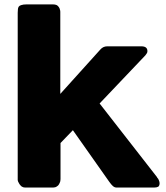

<svg xmlns="http://www.w3.org/2000/svg" viewBox="-20 -843 746 863"><path d="M59.6 -785.2Q59.6 -793.9 60.5 -800.8Q60.5 -807.6 64.5 -813.5Q68.4 -818.4 76.2 -820.3Q85 -823.2 98.6 -823.2Q138.7 -823.2 218.8 -823.2Q227.5 -823.2 234.4 -820.3Q240.2 -817.4 244.1 -811.5Q248 -806.6 249 -800.8Q251 -795.9 251 -790Q251 -667 251 -420.9Q295.9 -470.7 430.7 -620.1Q443.4 -634.8 461.9 -634.8Q512.7 -634.8 615.2 -634.8Q642.6 -634.8 642.6 -613.3Q642.6 -608.4 640.6 -604.5Q638.7 -600.6 633.8 -594.7Q565.4 -522.5 427.7 -377.9Q492.2 -294.9 686.5 -45.9Q686.5 -45.9 685.5 -45.9Q692.4 -39.1 694.3 -32.2Q697.3 -25.4 697.3 -19.5Q697.3 -8.8 691.4 -3.9Q684.6 0 672.9 0Q616.2 0 503.9 0Q495.1 0 487.3 -6.8Q480.5 -12.7 470.7 -26.4Q416 -103.5 307.6 -257.8Q293.9 -243.2 252 -200.2Q252 -159.2 252 -38.1Q252 -34.2 251 -28.3Q249 -21.5 245.1 -14.6Q242.2 -8.8 235.4 -4.9Q228.5 0 218.8 0Q176.8 0 92.8 0Q84 0 77.1 -4.9Q71.3 -9.8 67.4 -15.6Q63.5 -21.5 61.5 -26.4Q59.6 -32.2 59.6 -33.2Q59.6 -284.2 59.6 -785.2Z"/></svg>

Font: Cocogoose
Style: Regular
Weight: 400
Designer: Cosimo Lorenzo Pancini
Version: Version 1.000